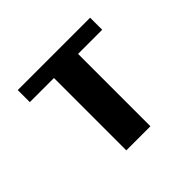

<svg xmlns="http://www.w3.org/2000/svg" viewBox="-142 -793 977 977"><g transform="rotate(-45 347.0 -304.0)"><path d="M260.4 0V-520.8H86.8V-607.6H607.6V-520.8H434V0Z"/></g></svg>

Font: 8-bit Operator+ 8
Style: Bold
Weight: 700
Designer: GrandChaos9000
Version: Version 1.3.0 - August 1, 2014